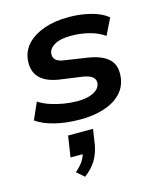

<svg xmlns="http://www.w3.org/2000/svg" viewBox="-118 -589 806 968"><g transform="rotate(-15 285.0 -104.5)"><path d="M258 10Q184 10 124.5 -5Q65 -20 29 -46L68 -134Q94 -117 127 -106Q160 -95 196 -89Q232 -83 266 -83Q320 -83 351.5 -99.5Q383 -116 387 -143Q389 -164 375 -176.5Q361 -189 327 -195L205 -212Q135 -223 103.5 -258Q72 -293 79 -352Q85 -398 117 -431.5Q149 -465 204 -484.5Q259 -504 332 -504Q374 -504 412.5 -497.5Q451 -491 483 -478.5Q515 -466 535 -448L493 -363Q459 -387 413.5 -398.5Q368 -410 320 -410Q263 -410 233.5 -392.5Q204 -375 201 -350Q198 -330 211 -316.5Q224 -303 258 -299L377 -281Q450 -269 483 -235.5Q516 -202 508 -141Q502 -93 469 -59Q436 -25 381.5 -7.5Q327 10 258 10ZM205 295 166 261Q195 236 209 213Q223 190 226 165L248 182H159L176 72H306L294 152Q286 196 265.5 230.5Q245 265 205 295Z"/></g></svg>

Font: Nunito Sans 10pt SemiExpanded
Style: Bold Italic
Weight: 700
Width: 6
Italic angle: -9°
Designer: Vernon Adams
Foundry: Vernon Adams
Version: Version 3.101;gftools[0.9.27]